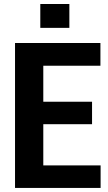

<svg xmlns="http://www.w3.org/2000/svg" viewBox="-20 -922 532 942"><path d="M431.6 -312.5Q372.1 -312.5 192.4 -312.5Q192.4 -261.7 192.4 -110.4Q262.7 -110.4 473.6 -110.4Q473.6 -83 473.6 0Q368.2 0 53.7 0Q53.7 -132.8 53.7 -533.2Q53.7 -578.1 53.7 -710.9Q158.2 -710.9 472.7 -710.9Q472.7 -683.6 472.7 -599.6Q402.3 -599.6 192.4 -599.6Q192.4 -555.7 192.4 -422.9Q252.9 -422.9 431.6 -422.9Q431.6 -395.5 431.6 -312.5ZM320.3 -785.2Q284.2 -785.2 177.7 -785.2Q177.7 -814.5 177.7 -902.3Q212.9 -902.3 320.3 -902.3Q320.3 -873 320.3 -785.2Z"/></svg>

Font: Noto Sans Hebrew DECATHLON 
Style: Bold
Weight: 400
Designer: Monotype Design Team
Version: Version 2.000;GOOG;noto-fonts:20170220:a8a215d2e889